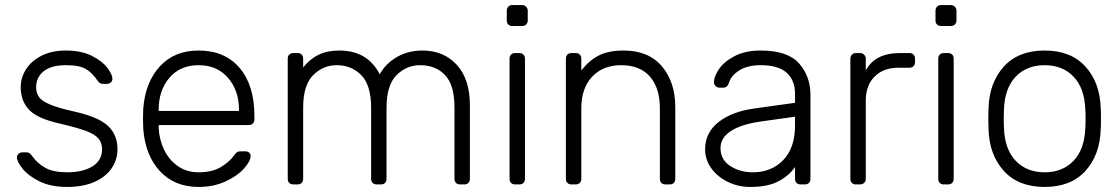

<svg xmlns="http://www.w3.org/2000/svg" viewBox="-20 -730 4434 760"><path d="M62 -385Q62 -422 82.5 -455Q103 -488 143.5 -509Q184 -530 241 -530Q301 -530 342.5 -509.5Q384 -489 404.5 -462Q425 -435 425 -418Q425 -409 418.5 -403.5Q412 -398 403 -398H388Q374 -398 366 -411Q346 -441 320.5 -456.5Q295 -472 241 -472Q183 -472 153 -448Q123 -424 123 -385Q123 -361 135 -345Q147 -329 180 -315.5Q213 -302 276 -288Q369 -267 407 -232Q445 -197 445 -139Q445 -98 422 -64Q399 -30 354 -10Q309 10 246 10Q181 10 136.5 -12Q92 -34 69.5 -62Q47 -90 47 -107Q47 -116 54 -121.5Q61 -127 69 -127H84Q91 -127 95.5 -124.5Q100 -122 106 -114Q128 -83 159.5 -65.5Q191 -48 246 -48Q308 -48 346 -71.5Q384 -95 384 -139Q384 -166 368.5 -183Q353 -200 318.5 -212.5Q284 -225 216 -241Q127 -261 94.5 -296Q62 -331 62 -385Z M987 -272V-257Q987 -247 980.5 -241Q974 -235 964 -235H608V-225Q610 -178 629.5 -137.5Q649 -97 684 -72.5Q719 -48 766 -48Q821 -48 855.5 -69.5Q890 -91 905 -113Q914 -125 918.5 -128Q923 -131 935 -131H951Q960 -131 966 -126Q972 -121 972 -113Q972 -92 945.5 -62.5Q919 -33 872 -11.5Q825 10 766 10Q671 10 613 -52.5Q555 -115 547 -220L546 -260L547 -300Q555 -404 612.5 -467Q670 -530 766 -530Q870 -530 928.5 -461Q987 -392 987 -272ZM926 -291V-295Q926 -372 882.5 -422Q839 -472 766 -472Q693 -472 650.5 -422Q608 -372 608 -295V-291Z M1323 -530Q1435 -530 1483 -436Q1507 -479 1551.5 -504.5Q1596 -530 1653 -530Q1736 -530 1788 -473.5Q1840 -417 1840 -313V-22Q1840 -12 1834 -6Q1828 0 1818 0H1801Q1791 0 1785 -6Q1779 -12 1779 -22V-303Q1779 -394 1741.5 -433Q1704 -472 1643 -472Q1589 -472 1549.5 -432.5Q1510 -393 1510 -303V-22Q1510 -12 1504 -6Q1498 0 1488 0H1471Q1461 0 1455 -6Q1449 -12 1449 -22V-303Q1449 -393 1410 -432.5Q1371 -472 1313 -472Q1259 -472 1219.5 -432.5Q1180 -393 1180 -304V-22Q1180 -12 1174 -6Q1168 0 1158 0H1141Q1131 0 1125 -6Q1119 -12 1119 -22V-498Q1119 -508 1125 -514Q1131 -520 1141 -520H1158Q1168 -520 1174 -514Q1180 -508 1180 -498V-463Q1206 -496 1240.5 -513Q1275 -530 1323 -530Z M2046 -627H2008Q1998 -627 1992 -633Q1986 -639 1986 -649V-687Q1986 -697 1992 -703.5Q1998 -710 2008 -710H2046Q2056 -710 2062.5 -703.5Q2069 -697 2069 -687V-649Q2069 -639 2062.5 -633Q2056 -627 2046 -627ZM2036 0H2019Q2009 0 2003 -6Q1997 -12 1997 -22V-498Q1997 -508 2003 -514Q2009 -520 2019 -520H2036Q2046 -520 2052 -514Q2058 -508 2058 -498V-22Q2058 -12 2052 -6Q2046 0 2036 0Z M2631 0H2614Q2604 0 2598 -6Q2592 -12 2592 -22V-301Q2592 -382 2552.5 -427Q2513 -472 2439 -472Q2367 -472 2324 -426.5Q2281 -381 2281 -301V-22Q2281 -12 2275 -6Q2269 0 2259 0H2242Q2232 0 2226 -6Q2220 -12 2220 -22V-498Q2220 -508 2226 -514Q2232 -520 2242 -520H2259Q2269 -520 2275 -514Q2281 -508 2281 -498V-451Q2311 -490 2349.5 -510Q2388 -530 2449 -530Q2547 -530 2600 -467.5Q2653 -405 2653 -306V-22Q2653 -12 2647 -6Q2641 0 2631 0Z M3127 -69Q3105 -36 3062.5 -13Q3020 10 2950 10Q2902 10 2861 -10Q2820 -30 2795.5 -64Q2771 -98 2771 -139Q2771 -205 2824.5 -247Q2878 -289 2969 -301L3127 -323V-358Q3127 -413 3093.5 -442.5Q3060 -472 2991 -472Q2940 -472 2907.5 -452Q2875 -432 2866 -404Q2862 -392 2856.5 -387.5Q2851 -383 2842 -383H2828Q2819 -383 2812.5 -389.5Q2806 -396 2806 -405Q2806 -427 2826 -456.5Q2846 -486 2888 -508Q2930 -530 2991 -530Q3098 -530 3143 -479Q3188 -428 3188 -355V-22Q3188 -12 3182 -6Q3176 0 3166 0H3149Q3139 0 3133 -6Q3127 -12 3127 -22ZM3127 -268 2998 -250Q2916 -239 2874 -212Q2832 -185 2832 -144Q2832 -98 2870.5 -73Q2909 -48 2960 -48Q3033 -48 3080 -96Q3127 -144 3127 -234Z M3580 -520Q3590 -520 3596 -514Q3602 -508 3602 -498V-484Q3602 -474 3596 -468Q3590 -462 3580 -462H3537Q3477 -462 3442 -427Q3407 -392 3407 -332V-22Q3407 -12 3400.5 -6Q3394 0 3384 0H3368Q3358 0 3352 -6Q3346 -12 3346 -22V-497Q3346 -507 3352 -513.5Q3358 -520 3368 -520H3384Q3394 -520 3400.5 -513.5Q3407 -507 3407 -497V-451Q3443 -520 3543 -520Z M3743 -627H3705Q3695 -627 3689 -633Q3683 -639 3683 -649V-687Q3683 -697 3689 -703.5Q3695 -710 3705 -710H3743Q3753 -710 3759.5 -703.5Q3766 -697 3766 -687V-649Q3766 -639 3759.5 -633Q3753 -627 3743 -627ZM3733 0H3716Q3706 0 3700 -6Q3694 -12 3694 -22V-498Q3694 -508 3700 -514Q3706 -520 3716 -520H3733Q3743 -520 3749 -514Q3755 -508 3755 -498V-22Q3755 -12 3749 -6Q3743 0 3733 0Z M4338 -260Q4338 -228 4337 -218Q4334 -117 4276.5 -53.5Q4219 10 4115 10Q4011 10 3953.5 -53.5Q3896 -117 3893 -218L3892 -260L3893 -302Q3896 -403 3953.5 -466.5Q4011 -530 4115 -530Q4219 -530 4276.5 -466.5Q4334 -403 4337 -302Q4338 -292 4338 -260ZM3954 -297 3953 -260 3954 -223Q3957 -139 4000.5 -93.5Q4044 -48 4115 -48Q4186 -48 4229.5 -93.5Q4273 -139 4276 -223Q4277 -233 4277 -260Q4277 -287 4276 -297Q4273 -381 4229.5 -426.5Q4186 -472 4115 -472Q4044 -472 4000.5 -426.5Q3957 -381 3954 -297Z"/></svg>

Font: Rubik
Style: Regular
Weight: 300
Designer: Hubert & Fischer
Foundry: Hubert & Fischer
Version: Version 1.100